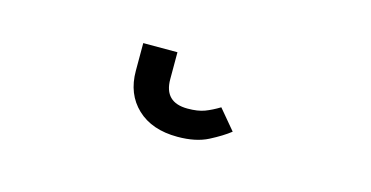

<svg xmlns="http://www.w3.org/2000/svg" viewBox="-33 -64 682 353"><g transform="rotate(15 307.5 113.0)"><path d="M312.8 188.7Q264.1 188.7 235.9 162.1Q207.7 135.4 207.7 91.3V38.5H272.8V89.7Q272.8 133.8 317.4 133.8Q336.9 133.8 349.7 129Q362.6 124.1 376.9 115.4L408.7 153.3Q394.4 164.6 371 176.7Q347.7 188.7 312.8 188.7Z"/></g></svg>

Font: Fira Code Light
Style: Regular
Weight: 300
Monospace: yes
Designer: Carrois Corporate, Edenspiekermann AG, Nikita Prokopov
Foundry: Carrois Corporate, Edenspiekermann AG, Nikita Prokopov
Version: Version 6.000; ttfautohint (v1.8.2) -l 8 -r 50 -G 200 -x 14 